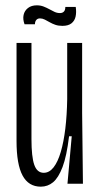

<svg xmlns="http://www.w3.org/2000/svg" viewBox="-20 -689 376 720"><path d="M133 11Q87 11 64.5 -31Q42 -73 42 -160V-528H98V-168Q98 -101 108.5 -71Q119 -41 144 -41Q165 -41 181 -61.5Q197 -82 208 -119.5Q219 -157 225 -207Q231 -257 232 -317V-528H288V-266L291 0H233L249 -178H239Q230 -103 214.5 -62.5Q199 -22 179 -5.5Q159 11 133 11ZM214 -592Q199 -592 187.5 -596Q176 -600 166.5 -605.5Q157 -611 148 -615.5Q139 -620 130 -620Q121 -620 116 -614Q111 -608 111 -598H72Q65 -617 68.5 -633Q72 -649 85 -659Q98 -669 118 -669Q132 -669 143.5 -664.5Q155 -660 165 -654.5Q175 -649 184.5 -644.5Q194 -640 205 -640Q214 -640 219.5 -645.5Q225 -651 225 -663H264Q267 -643 263.5 -627Q260 -611 248 -601.5Q236 -592 214 -592Z"/></svg>

Font: Bricolage Grotesque 72pt Condensed ExtraLight
Style: Regular
Weight: 250
Width: 3
Designer: Mathieu Triay
Foundry: Atelier Triay
Version: Version 1.001;gftools[0.9.33.dev8+g029e19f]